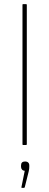

<svg xmlns="http://www.w3.org/2000/svg" viewBox="-20 -703 238 931"><path d="M92 0Q89 0 89 -3V-680Q89 -683 92 -683H106Q110 -683 110 -680V-3Q110 0 106 0ZM86 208Q83 208 84 204L100 125Q92 125 87 119.5Q82 114 82 106V99Q82 80 102 80Q111 80 116.5 85Q122 90 122 99V106Q122 110 121.5 115.5Q121 121 119 129L100 205Q99 208 95 208Z"/></svg>

Font: Sofia Sans Semi Condensed Thin
Style: Regular
Weight: 250
Version: Version 4.100